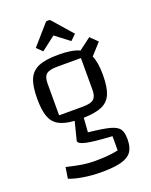

<svg xmlns="http://www.w3.org/2000/svg" viewBox="-160 -793 817 1040"><g transform="rotate(-20 249.0 -272.5)"><path d="M434 43Q434 89 416 114.5Q398 140 356.5 151.5Q315 163 241 163Q188 163 138.5 155Q89 147 57 134L67 70Q121 83 156 88.5Q191 94 227 94Q312 94 363 82V0Q259 -6 215.5 -15.5Q172 -25 172 -42L199 -148Q141 -152 108.5 -170.5Q76 -189 62.5 -227Q49 -265 49 -330Q49 -402 66 -441.5Q83 -481 123.5 -498Q164 -515 238 -515Q318 -515 359 -495L428 -547L469 -507L410 -442Q428 -403 428 -330Q428 -260 412 -221.5Q396 -183 358.5 -166Q321 -149 251 -147L245 -65Q331 -56 369 -45.5Q407 -35 420.5 -16Q434 3 434 43ZM130 -205H266Q312 -205 329.5 -220Q347 -235 347 -273V-456H211Q165 -456 147.5 -441.5Q130 -427 130 -388ZM136 -591 234 -703Q238 -708 243 -708H255Q260 -708 264 -703L362 -591L330 -560L249 -622L168 -560Z"/></g></svg>

Font: Changa Light
Style: Regular
Weight: 300
Designer: Eduardo Rodriguez Tunni
Foundry: Eduardo Rodriguez Tunni
Version: Version 2.002; ttfautohint (v1.5) -l 8 -r 50 -G 110 -x 14 -H